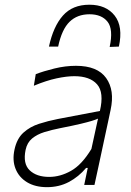

<svg xmlns="http://www.w3.org/2000/svg" viewBox="-20 -784 557 814"><path d="M179 9.5Q129.5 9.5 95 -11.2Q60.5 -32 46 -68.2Q31.5 -104.5 41.5 -150Q51.5 -196.5 79.5 -221.8Q107.5 -247 145.8 -259.2Q184 -271.5 225 -279.5L403.5 -313.5Q422 -392 391.5 -426.5Q361 -461 295 -461Q263 -461 219.8 -451.8Q176.5 -442.5 123.5 -420.5L131.5 -469.5Q163.5 -482 210.2 -493.5Q257 -505 302 -505Q393 -505 430 -453.2Q467 -401.5 449 -318.5Q444.5 -297 438.8 -270.5Q433 -244 426 -211L411 -141Q404.5 -110.5 397 -75.8Q389.5 -41 380.5 0H337L352 -72H345Q313.5 -34.5 272 -12.5Q230.5 9.5 179 9.5ZM188.5 -34Q235.5 -34 281.2 -59.8Q327 -85.5 367.5 -152.5L395.5 -281Q385.5 -276.5 369.2 -271.5Q353 -266.5 321.8 -259Q290.5 -251.5 234.5 -240.5Q199 -233.5 168.2 -224Q137.5 -214.5 116.2 -197Q95 -179.5 88.5 -148.5Q76.5 -90 105.8 -62Q135 -34 188.5 -34ZM445 -585Q461 -660 436 -691.8Q411 -723.5 359.5 -723.5Q307.5 -723.5 274.8 -691.5Q242 -659.5 226.5 -586.5H187.5Q206 -672 246.8 -718Q287.5 -764 359 -764Q430 -764 466.2 -717.8Q502.5 -671.5 484 -586.5Z"/></svg>

Font: Commissioner ExtraLight
Style: Italic
Weight: 200
Italic angle: -12°
Designer: Kostas Bartsokas
Foundry: Kostas Bartsokas
Version: Version 1.000; ttfautohint (v1.8.3)